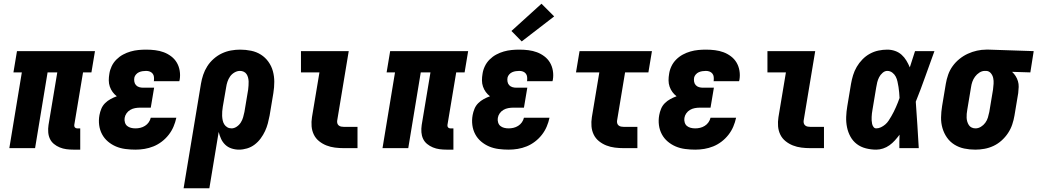

<svg xmlns="http://www.w3.org/2000/svg" viewBox="-20 -794 5560 1029"><path d="M374 8Q354 8 335.5 5.5Q317 3 300 -4Q283 -11 269 -22.5Q255 -34 247.5 -50Q240 -66 238.5 -85Q237 -104 240 -124L287 -406H235L168 0H30L97 -406H52L71 -520H489L470 -406H425L378 -124Q377 -116 381.5 -111Q386 -106 393 -106H410V8Z M706 8Q679 8 652 4.5Q625 1 601.5 -9Q578 -19 558.5 -35.5Q539 -52 527 -74.5Q515 -97 511.5 -123.5Q508 -150 513 -177Q516 -194 523 -211Q530 -228 543 -241Q556 -254 572.5 -263Q589 -272 606 -278Q593 -288 583.5 -301Q574 -314 568.5 -330Q563 -346 563 -363.5Q563 -381 566 -398Q569 -419 578.5 -439Q588 -459 604 -475Q620 -491 639.5 -501.5Q659 -512 680 -518Q701 -524 722 -526Q743 -528 763 -528Q788 -528 812 -525Q836 -522 857.5 -514Q879 -506 897.5 -492Q916 -478 927.5 -458.5Q939 -439 943 -415Q947 -391 943 -367Q942 -365 942 -363Q942 -361 941 -359H804Q804 -359 804.5 -360Q805 -361 805 -361Q806 -372 805 -382Q804 -392 798 -399.5Q792 -407 783 -410.5Q774 -414 763 -414Q754 -414 744 -412.5Q734 -411 725 -407Q716 -403 709 -395Q702 -387 700 -378Q698 -367 700 -356Q702 -345 709 -337.5Q716 -330 726 -327Q736 -324 747 -324H806L788 -217H730Q717 -217 703.5 -214.5Q690 -212 678 -205Q666 -198 658 -186.5Q650 -175 648 -162Q646 -150 649.5 -138Q653 -126 661.5 -119Q670 -112 681.5 -109Q693 -106 706 -106Q719 -106 732 -109Q745 -112 757 -119.5Q769 -127 777 -138.5Q785 -150 788 -163H925Q920 -139 910 -115.5Q900 -92 884 -71.5Q868 -51 847 -35Q826 -19 802.5 -9.5Q779 0 754.5 4Q730 8 706 8Z M964 215 1057 -345Q1061 -369 1069 -393Q1077 -417 1091 -439Q1105 -461 1125.5 -479Q1146 -497 1169.5 -508Q1193 -519 1218 -523.5Q1243 -528 1267 -528Q1297 -528 1326 -522Q1355 -516 1378.5 -501Q1402 -486 1418.5 -463Q1435 -440 1442.5 -412.5Q1450 -385 1450 -355.5Q1450 -326 1445 -295L1425 -175Q1421 -154 1415.5 -133Q1410 -112 1400.5 -91.5Q1391 -71 1377 -52Q1363 -33 1344.5 -19Q1326 -5 1304 1.5Q1282 8 1261 8Q1240 8 1220.5 1.5Q1201 -5 1187 -18.5Q1173 -32 1165 -49.5Q1157 -67 1152 -87L1102 215ZM1221 -106Q1235 -106 1248.5 -115Q1262 -124 1270.5 -137.5Q1279 -151 1283 -165.5Q1287 -180 1290 -194L1310 -314Q1311 -325 1312 -336Q1313 -347 1312.5 -357.5Q1312 -368 1309.5 -378Q1307 -388 1301.5 -396.5Q1296 -405 1286.5 -409.5Q1277 -414 1266 -414Q1251 -414 1236.5 -405.5Q1222 -397 1213 -384Q1204 -371 1199 -356Q1194 -341 1192 -326L1174 -222Q1172 -209 1171 -197Q1170 -185 1170.5 -173Q1171 -161 1173.5 -149Q1176 -137 1182 -127.5Q1188 -118 1198 -112Q1208 -106 1221 -106Z M1824 0Q1799 0 1775 -3Q1751 -6 1729.5 -14.5Q1708 -23 1690 -37.5Q1672 -52 1662 -72.5Q1652 -93 1650 -117Q1648 -141 1652 -166L1692 -406H1593V-520H1849L1787 -147Q1786 -140 1788 -133Q1790 -126 1795.5 -121.5Q1801 -117 1808.5 -115.5Q1816 -114 1824 -114H1896V0Z M2374 8Q2354 8 2335.5 5.5Q2317 3 2300 -4Q2283 -11 2269 -22.5Q2255 -34 2247.5 -50Q2240 -66 2238.5 -85Q2237 -104 2240 -124L2287 -406H2235L2168 0H2030L2097 -406H2052L2071 -520H2489L2470 -406H2425L2378 -124Q2377 -116 2381.5 -111Q2386 -106 2393 -106H2410V8Z M2706 8Q2679 8 2652 4.5Q2625 1 2601.5 -9Q2578 -19 2558.5 -35.5Q2539 -52 2527 -74.5Q2515 -97 2511.5 -123.5Q2508 -150 2513 -177Q2516 -194 2523 -211Q2530 -228 2543 -241Q2556 -254 2572.5 -263Q2589 -272 2606 -278Q2593 -288 2583.5 -301Q2574 -314 2568.5 -330Q2563 -346 2563 -363.5Q2563 -381 2566 -398Q2569 -419 2578.5 -439Q2588 -459 2604 -475Q2620 -491 2639.5 -501.5Q2659 -512 2680 -518Q2701 -524 2722 -526Q2743 -528 2763 -528Q2788 -528 2812 -525Q2836 -522 2857.5 -514Q2879 -506 2897.5 -492Q2916 -478 2927.5 -458.5Q2939 -439 2943 -415Q2947 -391 2943 -367Q2942 -365 2942 -363Q2942 -361 2941 -359H2804Q2804 -359 2804.5 -360Q2805 -361 2805 -361Q2806 -372 2805 -382Q2804 -392 2798 -399.5Q2792 -407 2783 -410.5Q2774 -414 2763 -414Q2754 -414 2744 -412.5Q2734 -411 2725 -407Q2716 -403 2709 -395Q2702 -387 2700 -378Q2698 -367 2700 -356Q2702 -345 2709 -337.5Q2716 -330 2726 -327Q2736 -324 2747 -324H2806L2788 -217H2730Q2717 -217 2703.5 -214.5Q2690 -212 2678 -205Q2666 -198 2658 -186.5Q2650 -175 2648 -162Q2646 -150 2649.5 -138Q2653 -126 2661.5 -119Q2670 -112 2681.5 -109Q2693 -106 2706 -106Q2719 -106 2732 -109Q2745 -112 2757 -119.5Q2769 -127 2777 -138.5Q2785 -150 2788 -163H2925Q2920 -139 2910 -115.5Q2900 -92 2884 -71.5Q2868 -51 2847 -35Q2826 -19 2802.5 -9.5Q2779 0 2754.5 4Q2730 8 2706 8ZM2776 -572 2721 -628 2882 -774 2950 -706Z M3324 0Q3299 0 3275 -3Q3251 -6 3229.5 -14.5Q3208 -23 3190 -37.5Q3172 -52 3162 -72.5Q3152 -93 3150 -117Q3148 -141 3152 -166L3192 -406H3067L3086 -520H3474L3455 -406H3330L3287 -147Q3286 -140 3288 -133Q3290 -126 3295.5 -121.5Q3301 -117 3308.5 -115.5Q3316 -114 3324 -114H3396V0Z M3706 8Q3679 8 3652 4.5Q3625 1 3601.5 -9Q3578 -19 3558.5 -35.5Q3539 -52 3527 -74.5Q3515 -97 3511.5 -123.5Q3508 -150 3513 -177Q3516 -194 3523 -211Q3530 -228 3543 -241Q3556 -254 3572.5 -263Q3589 -272 3606 -278Q3593 -288 3583.5 -301Q3574 -314 3568.5 -330Q3563 -346 3563 -363.5Q3563 -381 3566 -398Q3569 -419 3578.5 -439Q3588 -459 3604 -475Q3620 -491 3639.5 -501.5Q3659 -512 3680 -518Q3701 -524 3722 -526Q3743 -528 3763 -528Q3788 -528 3812 -525Q3836 -522 3857.5 -514Q3879 -506 3897.5 -492Q3916 -478 3927.5 -458.5Q3939 -439 3943 -415Q3947 -391 3943 -367Q3942 -365 3942 -363Q3942 -361 3941 -359H3804Q3804 -359 3804.5 -360Q3805 -361 3805 -361Q3806 -372 3805 -382Q3804 -392 3798 -399.5Q3792 -407 3783 -410.5Q3774 -414 3763 -414Q3754 -414 3744 -412.5Q3734 -411 3725 -407Q3716 -403 3709 -395Q3702 -387 3700 -378Q3698 -367 3700 -356Q3702 -345 3709 -337.5Q3716 -330 3726 -327Q3736 -324 3747 -324H3806L3788 -217H3730Q3717 -217 3703.5 -214.5Q3690 -212 3678 -205Q3666 -198 3658 -186.5Q3650 -175 3648 -162Q3646 -150 3649.5 -138Q3653 -126 3661.5 -119Q3670 -112 3681.5 -109Q3693 -106 3706 -106Q3719 -106 3732 -109Q3745 -112 3757 -119.5Q3769 -127 3777 -138.5Q3785 -150 3788 -163H3925Q3920 -139 3910 -115.5Q3900 -92 3884 -71.5Q3868 -51 3847 -35Q3826 -19 3802.5 -9.5Q3779 0 3754.5 4Q3730 8 3706 8Z M4324 0Q4299 0 4275 -3Q4251 -6 4229.5 -14.5Q4208 -23 4190 -37.5Q4172 -52 4162 -72.5Q4152 -93 4150 -117Q4148 -141 4152 -166L4192 -406H4093V-520H4349L4287 -147Q4286 -140 4288 -133Q4290 -126 4295.5 -121.5Q4301 -117 4308.5 -115.5Q4316 -114 4324 -114H4396V0Z M4676 8Q4648 8 4620.5 1Q4593 -6 4572 -22Q4551 -38 4538 -61.5Q4525 -85 4519.5 -112Q4514 -139 4515 -167.5Q4516 -196 4521 -225L4541 -345Q4545 -368 4552 -391Q4559 -414 4571.5 -435.5Q4584 -457 4602 -475.5Q4620 -494 4642 -506Q4664 -518 4688 -523Q4712 -528 4735 -528Q4757 -528 4777 -521Q4797 -514 4812 -500.5Q4827 -487 4837.5 -469.5Q4848 -452 4856 -433Q4863 -455 4870 -476.5Q4877 -498 4884 -520H4988Q4963 -452 4939 -384Q4915 -316 4888 -249Q4893 -187 4896.5 -124.5Q4900 -62 4904 0H4800Q4800 -18 4800 -36Q4800 -54 4801 -72Q4789 -56 4776 -41.5Q4763 -27 4747 -15.5Q4731 -4 4712.5 2Q4694 8 4676 8ZM4676 -106Q4689 -106 4701.5 -112Q4714 -118 4724.5 -127Q4735 -136 4742.5 -147.5Q4750 -159 4757 -171Q4764 -183 4770 -195Q4776 -207 4781.5 -219.5Q4787 -232 4792 -244.5Q4797 -257 4801 -269Q4800 -284 4799 -298.5Q4798 -313 4795.5 -327.5Q4793 -342 4790 -356.5Q4787 -371 4780.5 -383.5Q4774 -396 4762 -405Q4750 -414 4735 -414Q4722 -414 4710 -403.5Q4698 -393 4691.5 -380Q4685 -367 4681.5 -353.5Q4678 -340 4676 -326L4656 -206Q4654 -196 4653 -186.5Q4652 -177 4651.5 -167.5Q4651 -158 4651.5 -148.5Q4652 -139 4654 -130Q4656 -121 4661.5 -113.5Q4667 -106 4676 -106Z M5207 8Q5176 8 5147.5 2Q5119 -4 5095 -19Q5071 -34 5055 -57Q5039 -80 5031 -107.5Q5023 -135 5023.5 -164.5Q5024 -194 5029 -225L5049 -345Q5053 -369 5061.5 -393.5Q5070 -418 5085.5 -439.5Q5101 -461 5122 -478Q5143 -495 5167 -506Q5191 -517 5216 -522.5Q5241 -528 5265 -528Q5269 -528 5273 -528Q5277 -528 5281 -528L5520 -520L5502 -406L5404 -409Q5415 -399 5423 -386.5Q5431 -374 5435.5 -359Q5440 -344 5439.5 -328Q5439 -312 5437 -295L5417 -175Q5413 -151 5405 -127Q5397 -103 5382.5 -81Q5368 -59 5348 -41Q5328 -23 5304.5 -12Q5281 -1 5256 3.5Q5231 8 5207 8ZM5208 -106Q5223 -106 5237 -114.5Q5251 -123 5260.5 -136Q5270 -149 5274.5 -164Q5279 -179 5282 -194L5302 -314Q5304 -330 5305 -345.5Q5306 -361 5303 -375.5Q5300 -390 5290.5 -401.5Q5281 -413 5266 -414H5262Q5261 -414 5260 -414Q5259 -414 5258 -414Q5243 -414 5229 -405Q5215 -396 5205.5 -383Q5196 -370 5191 -355.5Q5186 -341 5184 -326L5164 -206Q5162 -195 5161 -184Q5160 -173 5160.5 -162.5Q5161 -152 5164 -142Q5167 -132 5172.5 -123.5Q5178 -115 5187.5 -110.5Q5197 -106 5208 -106Z"/></svg>

Font: Iosevka SS04 Heavy Oblique
Style: Regular
Weight: 900
Italic angle: -9°
Monospace: yes
Designer: Belleve Invis
Foundry: Belleve Invis
Version: Version 19.0.0; ttfautohint (v1.8.4)